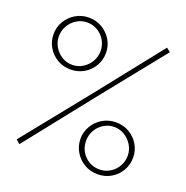

<svg xmlns="http://www.w3.org/2000/svg" viewBox="-130 -840 943 971"><g transform="rotate(20 341.5 -355.0)"><path d="M187 -441Q148 -441 116 -459.5Q84 -478 65 -510Q46 -542 46 -580Q46 -619 65 -650.5Q84 -682 116 -701Q148 -720 187 -720Q226 -720 258 -701Q290 -682 309 -650.5Q328 -619 328 -580Q328 -542 309 -510Q290 -478 258 -459.5Q226 -441 187 -441ZM53 -16 332 -363 609 -712 630 -695 350 -346 74 2ZM187 -466Q218 -466 243.5 -482Q269 -498 284 -524Q299 -550 299 -580Q299 -612 283.5 -638Q268 -664 242.5 -679Q217 -694 187 -694Q156 -694 130.5 -678Q105 -662 90 -636Q75 -610 75 -580Q75 -549 90.5 -523Q106 -497 131.5 -481.5Q157 -466 187 -466ZM497 10Q458 10 426 -8.5Q394 -27 374.5 -59Q355 -91 355 -130Q355 -168 374.5 -200Q394 -232 426 -250.5Q458 -269 497 -269Q536 -269 568 -250.5Q600 -232 619 -200Q638 -168 638 -130Q638 -91 619 -59Q600 -27 568 -8.5Q536 10 497 10ZM497 -16Q528 -16 553.5 -31.5Q579 -47 594 -73Q609 -99 609 -130Q609 -161 593 -187Q577 -213 551.5 -228.5Q526 -244 497 -244Q465 -244 439.5 -228Q414 -212 399.5 -186Q385 -160 385 -130Q385 -98 400 -72Q415 -46 440.5 -31Q466 -16 497 -16Z"/></g></svg>

Font: Raleway ExtraLight
Style: Regular
Weight: 200
Designer: Matt McInerney, Pablo Impallari, Rodrigo Fuenzalida
Foundry: Matt McInerney, Pablo Impallari, Rodrigo Fuenzalida
Version: Version 4.026